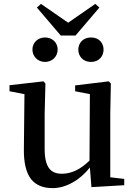

<svg xmlns="http://www.w3.org/2000/svg" viewBox="-20 -954 696 989"><path d="M251 15C286 15 320 5 354 -14C387 -32 416 -58 443 -91L451 10L620 0V-32L548 -41V-367L551 -524L540 -535L367 -514V-484L443 -469L441 -127C396 -82 348 -59 299 -59C269 -59 247 -68 233 -87C218 -107 210 -140 210 -186V-367L214 -524L204 -535L29 -515V-484L106 -469L103 -186C102 -115 115 -63 141 -30C166 0 202 15 251 15ZM212 -761C176 -761 147 -735 147 -699C147 -662 176 -635 212 -635C248 -635 277 -662 277 -699C277 -735 249 -761 212 -761ZM449 -635C534 -635 536 -761 449 -761C361 -761 362 -635 449 -635ZM369 -771 492 -915 471 -934 331 -837 191 -934 170 -915 293 -771Z"/></svg>

Font: AllPunType SemiBold
Style: Regular
Weight: 600
Version: 1.0